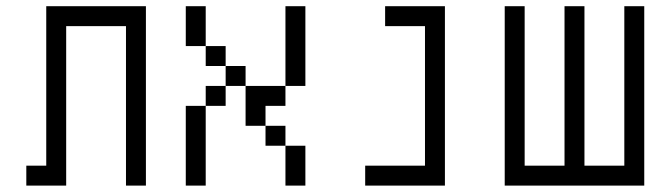

<svg xmlns="http://www.w3.org/2000/svg" viewBox="-20 -582 2040 602"><path d="M125 -62.5H62.5V0H187.5Q187.5 0 187.5 -500H375Q375 -500 375 0H437.5V-562.5H125Q125 -562.5 125 -62.5Z M562.5 -250Q562.5 -250 562.5 0H625Q625 0 625 -250ZM875 -125Q875 -125 875 0H937.5Q937.5 0 937.5 -125ZM875 -125V-187.5H812.5V-125ZM812.5 -187.5V-250H875V-312.5H750Q750 -312.5 750 -187.5ZM625 -250H687.5V-312.5H625ZM687.5 -312.5H750V-375H687.5ZM875 -312.5H937.5Q937.5 -312.5 937.5 -562.5H875Q875 -562.5 875 -312.5ZM687.5 -375V-437.5H625V-375ZM625 -437.5Q625 -437.5 625 -562.5H562.5Q562.5 -562.5 562.5 -437.5Z M1312.5 -62.5H1125V0H1375V-562.5H1187.5V-500H1312.5Z M1562.5 -562.5V0H2000V-562.5H1937.5Q1937.5 -562.5 1937.5 -62.5H1812.5Q1812.5 -62.5 1812.5 -562.5H1750Q1750 -562.5 1750 -62.5H1625Q1625 -62.5 1625 -562.5Z"/></svg>

Font: Unifont
Style: Regular
Weight: 500
Version: Version 15.1.04